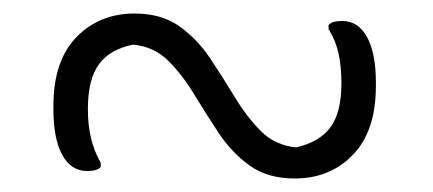

<svg xmlns="http://www.w3.org/2000/svg" viewBox="-20 -442 640 284"><path d="M416 -178Q376 -178 349.5 -197Q323 -216 304 -244.5Q285 -273 267.5 -302Q250 -331 229 -352Q208 -373 177 -376Q142 -369 126 -346.5Q110 -324 110 -281Q110 -257 114.5 -238Q119 -219 129 -201V-195Q125 -191 119.5 -190Q114 -189 109 -189Q85 -189 72 -213Q59 -237 59 -280V-285Q59 -352 93 -387Q127 -422 179 -422Q219 -422 245.5 -403Q272 -384 291 -355.5Q310 -327 327.5 -298Q345 -269 366 -248Q387 -227 418 -224Q453 -232 469 -254Q485 -276 485 -319Q485 -343 481 -362Q477 -381 466 -399V-405Q470 -409 475.5 -410Q481 -411 486 -411Q510 -411 523 -387Q536 -363 536 -320V-315Q536 -248 502 -213Q468 -178 416 -178Z"/></svg>

Font: Recursive Sn Csl St Lt
Style: Regular
Weight: 300
Version: Version 1.079;hotconv 1.0.112;makeotfexe 2.5.65598; ttfautoh